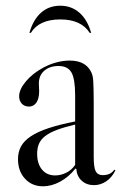

<svg xmlns="http://www.w3.org/2000/svg" viewBox="-20 -645 431 672"><path d="M130 7Q92 7 67.5 -19.5Q43 -46 43 -88Q43 -113 53.5 -132.5Q64 -152 88 -168Q112 -184 150 -196.5Q188 -209 243 -220V-311Q243 -369 230 -391.5Q217 -414 185 -414Q154 -414 135 -397.5Q116 -381 116 -353Q116 -348 116.5 -340.5Q117 -333 117 -326Q117 -300 107.5 -286Q98 -272 81 -272Q66 -272 56.5 -282Q47 -292 47 -308Q47 -332 70.5 -360Q94 -388 131 -408Q153 -420 177 -426.5Q201 -433 224 -433Q281 -433 300 -391Q303 -384 304.5 -377Q306 -370 306.5 -358.5Q307 -347 307.5 -330Q308 -313 308 -286V-95Q308 -59 315 -45.5Q322 -32 340 -32Q367 -32 380 -51L384 -49Q372 -24 352 -10.5Q332 3 309 3Q283 3 266 -12.5Q249 -28 247 -54L244 -55Q221 -26 191 -9.5Q161 7 130 7ZM173 -31Q193 -31 212 -40.5Q231 -50 243 -68V-209Q205 -200 179.5 -190.5Q154 -181 138.5 -169Q123 -157 116.5 -142Q110 -127 110 -107Q110 -72 127 -51.5Q144 -31 173 -31ZM191 -625Q230 -625 258 -600.5Q286 -576 299 -530H294Q264 -577 191 -577Q117 -577 88 -530H83Q96 -576 123.5 -600.5Q151 -625 191 -625Z"/></svg>

Font: Libre Caslon Display
Style: Regular
Weight: 400
Designer: Pablo Impallari, Rodrigo Fuenzalida
Foundry: Pablo Impallari, Rodrigo Fuenzalida
Version: Version 1.002; ttfautohint (v1.5)